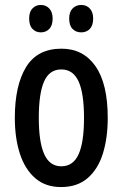

<svg xmlns="http://www.w3.org/2000/svg" viewBox="-20 -747 496 777"><path d="M416 -270Q416 -189 396.5 -126Q377 -63 335 -26.5Q293 10 227 10Q164 10 122.5 -26Q81 -62 60.5 -125Q40 -188 40 -270Q40 -401 85.5 -475.5Q131 -550 229 -550Q317 -550 366.5 -479Q416 -408 416 -270ZM137 -270Q137 -172 159 -123Q181 -74 228 -74Q276 -74 298 -122.5Q320 -171 320 -270Q320 -369 298 -417.5Q276 -466 228 -466Q180 -466 158.5 -417.5Q137 -369 137 -270ZM98 -672Q98 -699 111.5 -713Q125 -727 145 -727Q166 -727 179.5 -712.5Q193 -698 193 -672Q193 -644 179.5 -630Q166 -616 145 -616Q125 -616 111.5 -630Q98 -644 98 -672ZM260 -672Q260 -699 274 -713Q288 -727 309 -727Q330 -727 343.5 -712.5Q357 -698 357 -672Q357 -644 343.5 -630Q330 -616 309 -616Q287 -616 273.5 -630Q260 -644 260 -672Z"/></svg>

Font: Noto Sans Gurmukhi ExtraCondensed Medium
Style: Regular
Weight: 500
Width: 2
Designer: Jelle Bosma - Monotype Design Team
Foundry: Monotype Imaging Inc.
Version: Version 2.004; ttfautohint (v1.8.4.7-5d5b)